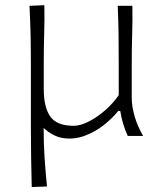

<svg xmlns="http://www.w3.org/2000/svg" viewBox="-20 -531 624 750"><path d="M104 199.7Q102.5 142.6 101.6 88.1Q100.6 33.7 100.6 -29.3V-278.3Q100.6 -342.3 99.4 -396.7Q98.1 -451.2 95.2 -508.3L153.3 -510.7Q154.3 -453.6 152.6 -398.9Q150.9 -344.2 150.9 -282.2V-183.1Q150.9 -112.3 176.3 -75.9Q201.7 -39.6 268.1 -39.6Q293 -39.6 325 -55.4Q356.9 -71.3 388.7 -98.4Q420.4 -125.5 443.8 -159.2V-282.2Q443.8 -344.2 443.1 -397.7Q442.4 -451.2 439.9 -508.3H497.1Q498 -451.7 496.3 -396.7Q494.6 -341.8 494.6 -278.3V-148.4Q494.6 -115.7 505.6 -77.4Q516.6 -39.1 539.1 0H479Q458 -45.9 449.7 -97.7H441.9Q418.5 -68.4 384.5 -41.7Q350.6 -15.1 310.5 -0.5Q270.5 14.2 229.2 8.8Q188 3.4 150.4 -31.2Q150.4 31.7 154.1 85.4Q157.7 139.2 163.6 197.3Z"/></svg>

Font: Pinar-DS3-FD Light
Style: Regular
Weight: 300
Designer: Amin Abedi
Version: Version 3.000